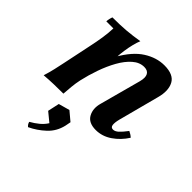

<svg xmlns="http://www.w3.org/2000/svg" viewBox="-198 -610 997 997"><g transform="rotate(45 301.0 -111.0)"><path d="M32 5Q43 -30 49 -57Q55 -84 61 -112L94 -270Q103 -311 109 -350Q115 -389 116 -423H64Q64 -430 66.5 -441.5Q69 -453 72 -460Q130 -460 171.5 -463.5Q213 -467 262 -475Q255 -459 248.5 -433Q242 -407 238 -379Q234 -351 233 -326L185 -110Q179 -82 176.5 -55Q174 -28 172 0Q136 0 102 1Q68 2 32 5ZM424 15Q371 15 352 -19.5Q333 -54 346 -100L407 -326Q416 -360 406.5 -377.5Q397 -395 371 -395Q337 -395 307.5 -369Q278 -343 254.5 -301Q231 -259 213.5 -209Q196 -159 185 -110H154Q183 -247 228 -326.5Q273 -406 327.5 -440.5Q382 -475 439 -475Q507 -475 528 -435.5Q549 -396 532 -334L473 -110Q466 -83 468 -66.5Q470 -50 486 -50Q500 -50 515 -63.5Q530 -77 551 -105Q559 -101 566.5 -96.5Q574 -92 581 -85Q553 -41 512 -13Q471 15 424 15ZM254 38 303 79 297 110Q285 162 247.5 197Q210 232 165 253Q153 243 150 229Q175 215 195.5 198Q216 181 229 160L179 119L193 55Z"/></g></svg>

Font: Poltawski Nowy
Style: Bold Italic
Weight: 700
Italic angle: -12°
Designer: Adam Pótawski, Mateusz Machalski, Borys Kosmynka, Ania Wieluska
Foundry: Capitalics.wtf
Version: Version 1.001;gftools[0.9.25]